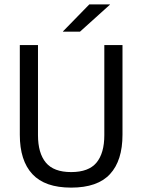

<svg xmlns="http://www.w3.org/2000/svg" viewBox="-20 -845 650 877"><path d="M305 12Q185 12 127.8 -49.8Q70.5 -111.5 70.5 -229.5V-639H153.5V-227.5Q153.5 -145.5 189.5 -102.2Q225.5 -59 305 -59Q385 -59 420.8 -102.2Q456.5 -145.5 456.5 -227.5V-639H539.5V-229.5Q539.5 -111.5 482.5 -49.8Q425.5 12 305 12ZM388 -825H482V-823.5L345.5 -700.5H267.5V-701.5Z"/></svg>

Font: Anek Bangla
Style: Regular
Weight: 400
Designer: Sulekha Rajkumar (Bangla), Yesha Goshar (Latin)
Foundry: Ek Type
Version: Version 1.003